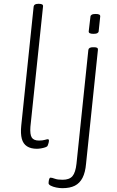

<svg xmlns="http://www.w3.org/2000/svg" viewBox="-20 -772 613 1004"><path d="M173 6Q141 6 121 -7Q101 -20 94 -46.5Q87 -73 91 -114L156 -738Q158 -752 180 -752H184Q196 -752 201 -748.5Q206 -745 205 -738L139 -109Q136 -69 146 -53Q156 -37 184 -37Q202 -37 214 -40.5Q226 -44 230 -44Q233 -44 234.5 -42Q236 -40 236 -37Q236 -33 235 -28.5Q234 -24 232.5 -19.5Q231 -15 229 -10Q227 -5 216.5 -1.5Q206 2 194 4Q182 6 173 6ZM306 212Q291 212 274 208.5Q257 205 245.5 199Q234 193 234 186Q234 183 234.5 178Q235 173 236 168.5Q237 164 239 160.5Q241 157 244 157Q252 157 266.5 162.5Q281 168 307 168Q343 168 359 149Q375 130 380 84L442 -511Q444 -525 466 -525H472Q484 -525 488.5 -521.5Q493 -518 492 -511L430 84Q426 130 411.5 158Q397 186 371.5 199Q346 212 306 212ZM469 -595Q455 -595 449 -598.5Q443 -602 444 -609L453 -685Q453 -691 459.5 -695Q466 -699 480 -699Q494 -699 499.5 -695.5Q505 -692 504 -685L496 -609Q496 -603 489.5 -599Q483 -595 469 -595Z"/></svg>

Font: Asap ExtraLight
Style: Italic
Weight: 250
Italic angle: -6°
Version: Version 3.001